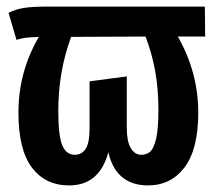

<svg xmlns="http://www.w3.org/2000/svg" viewBox="-20 -549 654 583"><path d="M520 -438Q582 -329 582 -207Q582 -96 540.5 -41Q499 14 429 14Q381 14 350.5 -11.5Q320 -37 309 -87Q282 14 190 14Q118 14 77 -40Q36 -94 36 -207Q36 -331 98 -437Q73 -436 59.5 -434.5Q46 -433 30 -428L6 -510Q28 -521 53 -525Q78 -529 125 -529H602L603 -438ZM422 -438 196 -437Q157 -332 157 -213Q157 -137 169 -108Q181 -79 207 -79Q228 -79 240 -97Q252 -115 252 -160V-302L365 -317V-160Q365 -120 377 -99.5Q389 -79 409 -79Q425 -79 436 -88.5Q447 -98 454 -127.5Q461 -157 461 -215Q461 -278 451.5 -331.5Q442 -385 422 -438Z"/></svg>

Font: Fira Sans Extra Condensed Medium
Style: Regular
Weight: 500
Width: 1
Designer: Carrois Corporate & Edenspiekermann AG
Foundry: Carrois Corporate GbR & Edenspiekermann AG
Version: Version 4.203